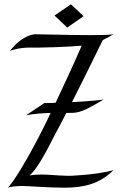

<svg xmlns="http://www.w3.org/2000/svg" viewBox="-20 -861 571 891"><path d="M461 -399C461 -399 416 -392 314 -387C348 -454 393 -544 457 -675C474 -683 490 -692 506 -702C489 -699 449 -698 401 -698C306 -698 179 -702 142 -702C142 -702 87 -702 26 -625C75 -642 116 -640 116 -640C158 -639 297 -643 359 -649C322 -563 272 -456 238 -384C221 -383 205 -383 186 -383L101 -326C137 -333 178 -336 215 -337C205 -316 199 -303 199 -303C199 -303 88 -73 17 10C38 2 82 2 82 2C111 2 200 10 279 10C363 10 440 -5 506 -71C428 -51 336 -47 336 -47C283 -41 228 -51 169 -51C151 -51 134 -50 117 -47C144 -68 182 -130 239 -244C239 -244 256 -274 288 -337C308 -337 324 -337 334 -339C370 -345 403 -366 461 -399ZM309 -841 233 -789 292 -733 368 -786Z"/></svg>

Font: Quintessential
Style: Regular
Weight: 400
Designer: Astigmatic (AOETI)
Foundry: Astigmatic (AOETI)
Version: Version 1.000